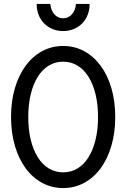

<svg xmlns="http://www.w3.org/2000/svg" viewBox="-20 -943 640 973"><path d="M300 10Q358.2 10 406.8 -16.5Q455.4 -43 490.3 -90.5Q525.2 -138 544.6 -204.5Q564 -271 564 -350Q564 -430 544.6 -496Q525.2 -562 490.3 -609.5Q455.4 -657 406.8 -683.5Q358.2 -710 300 -710Q241.8 -710 193.2 -683.5Q144.6 -657 109.7 -609.5Q74.8 -562 55.4 -496Q36 -430 36 -350Q36 -271 55.4 -204.5Q74.8 -138 109.7 -90.5Q144.6 -43 193.2 -16.5Q241.8 10 300 10ZM300.1 -69.6Q259.8 -69.6 227.1 -89.5Q194.4 -109.4 171.4 -146.2Q148.4 -183 135.8 -234.8Q123.2 -286.6 123.2 -350.2Q123.2 -413.8 135.8 -465.4Q148.4 -517 171.4 -553.8Q194.4 -590.6 227 -610.5Q259.7 -630.4 299.9 -630.4Q340.2 -630.4 372.9 -610.5Q405.6 -590.6 428.6 -553.8Q451.6 -517 464.2 -465.4Q476.8 -413.8 476.8 -350.2Q476.8 -286.6 464.2 -234.8Q451.6 -183 428.6 -146.2Q405.6 -109.4 373 -89.5Q340.3 -69.6 300.1 -69.6ZM235 -923H165.8Q165.8 -893.2 175.6 -868Q185.4 -842.8 203.5 -824.5Q221.6 -806.2 246.1 -795.9Q270.6 -785.6 300 -785.6Q329.4 -785.6 353.9 -795.9Q378.4 -806.2 396.5 -824.5Q414.6 -842.8 424.4 -868.1Q434.2 -893.3 434.2 -923H365Q362 -890 344.2 -870.2Q326.4 -850.4 300 -850.4Q273.6 -850.4 255.8 -870.2Q238 -890 235 -923Z"/></svg>

Font: CommitMonoV142 ExtLt
Style: Regular
Weight: 200
Monospace: yes
Designer: Eigil Nikolajsen
Foundry: Eigil Nikolajsen
Version: Version 1.142